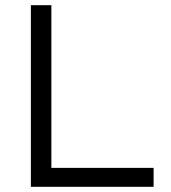

<svg xmlns="http://www.w3.org/2000/svg" viewBox="-20 -720 659 740"><path d="M178 -700H99V0H572V-73H178Z"/></svg>

Font: Mission
Style: Regular
Weight: 400
Version: Version 1.000;FEAKit 1.0